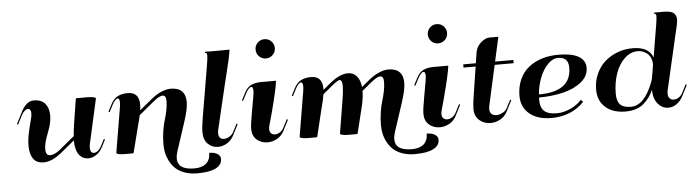

<svg xmlns="http://www.w3.org/2000/svg" viewBox="-55 -1053 5429 1503"><g transform="rotate(-5 2659.5 -301.0)"><path d="M213.9 -480.5Q275.4 -480.5 304.4 -445.6Q333.5 -410.6 333.5 -353Q333.5 -297.4 309.6 -235.8L290.5 -183.6Q272 -131.8 272 -92.3Q272 -42 305.7 -42Q322.3 -42 343.5 -51.5Q364.7 -61 381.3 -74.7L502.9 -174.8Q505.4 -210.9 512.2 -257.8L544.4 -463.4Q544.9 -468.8 554.7 -468.8H635.3Q662.1 -468.8 681.9 -464.8Q701.7 -460.9 701.7 -454.1V-453.1L623 -100.6Q620.1 -84.5 620.1 -72.8Q620.1 -51.8 628.2 -41Q636.2 -30.3 648.9 -30.3Q664.1 -30.3 680.4 -43Q696.8 -55.7 707.5 -76.7L735.8 -131.8L744.6 -127.4L716.3 -72.3Q696.3 -33.2 665.8 -12.5Q635.3 8.3 603 8.3Q556.6 8.3 528.8 -29.3Q501 -66.9 501 -141.6L397 -56.2Q317.9 9.3 252.4 9.3Q194.8 9.3 169.2 -28.6Q143.6 -66.4 143.6 -130.4Q143.6 -186 161.1 -257.8L182.6 -343.8Q188 -363.8 188 -381.3Q188 -418 164.6 -418Q151.9 -418 137.9 -406Q124 -394 112.8 -372.6L76.7 -302.2L68.4 -307.1L113.8 -396.5Q156.2 -480.5 213.9 -480.5Z M953.1 -473.6Q1042.5 -473.6 1042.5 -375Q1042.5 -357.4 1039.1 -331.1L1138.2 -412.6Q1177.2 -444.8 1217.5 -461.7Q1257.8 -478.5 1290.5 -478.5Q1407.7 -478.5 1407.7 -362.3Q1407.7 -312 1375 -210.9L1301.3 13.7Q1291 44.4 1291 70.3Q1291 159.2 1422.4 159.2Q1483.4 159.2 1515.6 130.6Q1547.9 102.1 1547.9 47.9Q1587.9 47.9 1612.1 63Q1636.2 78.1 1636.2 102.5Q1636.2 149.9 1586.7 174.8Q1537.1 199.7 1442.4 199.7Q1386.2 199.7 1342.3 183.6Q1298.3 167.5 1271.5 142.1Q1244.6 116.7 1227.3 82.8Q1210 48.8 1203.4 16.6Q1196.8 -15.6 1196.8 -49.3Q1196.8 -104 1205.1 -155Q1213.4 -206.1 1223.6 -238Q1233.9 -270 1242.2 -310.1Q1250.5 -350.1 1250.5 -386.2Q1250.5 -430.2 1222.7 -430.2Q1199.2 -430.2 1153.8 -394L1032.2 -293.5Q1028.3 -275.9 1020.8 -247.3Q1013.2 -218.8 1011.2 -210.9L959 -5.4Q958 0 949.2 0H890.1Q863.3 0 843.5 -3.9Q823.7 -7.8 823.7 -14.6L824.2 -18.1L824.7 -21.5L882.8 -368.2Q886.7 -392.6 886.7 -405.3Q886.7 -438.5 871.6 -438.5Q862.3 -438.5 850.3 -426Q838.4 -413.6 827.6 -392.1L799.3 -336.9L790.5 -341.3L818.8 -396.5Q841.3 -440.4 874.5 -457Q907.7 -473.6 953.1 -473.6Z M1660.6 -742.2 1776.4 -743.2Q1774.4 -719.2 1763.2 -668Q1752 -616.7 1735.6 -551.5Q1719.2 -486.3 1718.8 -483.9L1633.8 -125Q1630.9 -111.3 1630.9 -100.1Q1630.9 -74.7 1642.3 -62.7Q1653.8 -50.8 1672.4 -50.8Q1693.8 -50.8 1716.1 -64.2Q1738.3 -77.6 1747.6 -96.2L1781.2 -161.6L1789.6 -156.7L1746.6 -72.3Q1727.1 -34.2 1693.1 -13.4Q1659.2 7.3 1622.1 7.3Q1575.2 7.3 1542.2 -25.1Q1509.3 -57.6 1509.3 -116.2Q1509.3 -161.6 1522.5 -235.4L1590.3 -636.7Q1599.6 -692.4 1599.6 -711.9Q1599.6 -722.2 1597.4 -727.1Q1595.2 -731.9 1592.5 -732.7Q1589.8 -733.4 1583.5 -733.4L1584.5 -743.2Z M1980 -725.1Q1980 -756.8 2002.2 -778.8Q2024.4 -800.8 2055.7 -800.8Q2087.4 -800.8 2109.4 -778.6Q2131.3 -756.3 2131.3 -725.1Q2131.3 -693.4 2108.9 -671.4Q2086.4 -649.4 2055.7 -649.4Q2023.9 -649.4 2002 -671.6Q1980 -693.8 1980 -725.1ZM2184.6 -156.7 2141.6 -72.3Q2122.1 -34.7 2086.7 -14.4Q2051.3 5.9 2011.2 5.9Q1961.4 5.9 1926.5 -24.7Q1891.6 -55.2 1891.6 -110.4Q1891.6 -146 1908.2 -235.4L1931.6 -368.2Q1935.5 -392.6 1935.5 -406.2Q1935.5 -437.5 1920.9 -437.5Q1912.1 -437.5 1899.9 -424.6Q1887.7 -411.6 1876.5 -390.1L1848.1 -335L1839.4 -339.4L1867.7 -394.5Q1890.1 -438 1922.9 -453.4Q1955.6 -468.8 2002 -468.8H2118.2Q2112.3 -407.2 2060.1 -210.9L2036.1 -125Q2031.7 -108.9 2031.7 -96.7Q2031.7 -74.2 2043.7 -62.5Q2055.7 -50.8 2074.2 -50.8Q2093.3 -50.8 2112.5 -63Q2131.8 -75.2 2142.6 -96.2L2176.3 -161.6Z M3000 -480Q3117.2 -480 3117.2 -363.8Q3117.2 -313.5 3084.5 -212.4L3010.7 12.2Q3000.5 43 3000.5 68.8Q3000.5 157.7 3131.8 157.7Q3192.9 157.7 3225.1 129.2Q3257.3 100.6 3257.3 46.4Q3297.4 46.4 3321.5 61.5Q3345.7 76.7 3345.7 101.1Q3345.7 148.4 3296.1 173.3Q3246.6 198.2 3151.9 198.2Q3095.7 198.2 3051.8 182.1Q3007.8 166 2981 140.6Q2954.1 115.2 2936.8 81.3Q2919.4 47.4 2912.8 15.1Q2906.2 -17.1 2906.2 -50.8Q2906.2 -105.5 2914.6 -156.5Q2922.9 -207.5 2933.1 -239.5Q2943.4 -271.5 2951.7 -311.5Q2960 -351.6 2960 -387.7Q2960 -431.6 2932.1 -431.6Q2909.7 -431.6 2862.8 -394L2786.1 -330.6Q2786.1 -289.1 2776.9 -242.7Q2774.9 -232.4 2770 -210.9L2718.8 -2.9Q2717.8 2.4 2709 2.4H2647.5Q2620.6 2.4 2600.8 -1.5Q2581.1 -5.4 2581.1 -12.2V-13.2L2625.5 -285.2Q2635.3 -345.7 2635.3 -380.9Q2635.3 -430.7 2614.3 -430.7Q2600.6 -430.7 2561 -398.9Q2557.1 -395.5 2555.2 -394L2479 -331.1Q2476.1 -311.5 2471.2 -289.8Q2466.3 -268.1 2460 -243.7Q2453.6 -219.2 2451.7 -210.9L2401.9 -5.4Q2400.9 0 2392.1 0H2330.6Q2303.7 0 2283.9 -3.9Q2264.2 -7.8 2264.2 -14.6V-15.6L2323.2 -368.2Q2326.7 -389.2 2326.7 -405.3Q2326.7 -438.5 2312 -438.5Q2302.7 -438.5 2290.8 -426Q2278.8 -413.6 2268.1 -392.1L2239.7 -336.9L2231 -341.3L2259.3 -396.5Q2281.7 -440.4 2314.9 -457Q2348.1 -473.6 2393.6 -473.6Q2482.4 -473.6 2482.4 -375.5V-365.2L2539.6 -412.6Q2619.1 -478 2682.6 -478Q2725.1 -478 2752 -447.8Q2778.8 -417.5 2784.7 -360.8L2847.2 -412.6Q2886.7 -444.8 2927 -462.4Q2967.3 -480 3000 -480Z M3333.5 -725.1Q3333.5 -756.8 3355.7 -778.8Q3377.9 -800.8 3409.2 -800.8Q3440.9 -800.8 3462.9 -778.6Q3484.9 -756.3 3484.9 -725.1Q3484.9 -693.4 3462.4 -671.4Q3439.9 -649.4 3409.2 -649.4Q3377.4 -649.4 3355.5 -671.6Q3333.5 -693.8 3333.5 -725.1ZM3538.1 -156.7 3495.1 -72.3Q3475.6 -34.7 3440.2 -14.4Q3404.8 5.9 3364.7 5.9Q3314.9 5.9 3280 -24.7Q3245.1 -55.2 3245.1 -110.4Q3245.1 -146 3261.7 -235.4L3285.2 -368.2Q3289.1 -392.6 3289.1 -406.2Q3289.1 -437.5 3274.4 -437.5Q3265.6 -437.5 3253.4 -424.6Q3241.2 -411.6 3230 -390.1L3201.7 -335L3192.9 -339.4L3221.2 -394.5Q3243.7 -438 3276.4 -453.4Q3309.1 -468.8 3355.5 -468.8H3471.7Q3465.8 -407.2 3413.6 -210.9L3389.6 -125Q3385.3 -108.9 3385.3 -96.7Q3385.3 -74.2 3397.2 -62.5Q3409.2 -50.8 3427.7 -50.8Q3446.8 -50.8 3466.1 -63Q3485.4 -75.2 3496.1 -96.2L3529.8 -161.6Z M3684.6 -443.4H3589.4V-468.8H3688.5L3701.2 -551.8Q3708 -595.7 3743.4 -627.9Q3778.8 -660.2 3814 -660.2H3870.6Q3881.3 -660.2 3881.3 -657.7Q3881.3 -657.2 3881.1 -656.2Q3880.9 -655.3 3880.9 -654.8L3839.8 -468.8H3983.4V-443.4H3834L3763.7 -125Q3761.2 -111.8 3761.2 -104Q3761.2 -76.7 3775.9 -63.5Q3790.5 -50.3 3813 -50.3Q3837.9 -50.3 3862.8 -63.7Q3887.7 -77.1 3897.5 -96.2L3931.2 -161.6L3939.5 -156.7L3896.5 -72.3Q3877 -33.7 3840.6 -13.2Q3804.2 7.3 3763.7 7.3Q3711.9 7.3 3675.3 -24.7Q3638.7 -56.6 3638.7 -113.8Q3638.7 -128.4 3640.4 -147.2Q3642.1 -166 3643.6 -177Q3645 -188 3648.4 -209.5Q3651.9 -231 3652.3 -235.4Z M4157.7 -158.2Q4157.2 -152.8 4157.2 -142.6Q4157.2 -79.1 4188 -51.3Q4218.8 -23.4 4286.6 -23.4Q4339.4 -23.4 4395.3 -49.3Q4451.2 -75.2 4481 -111.8L4499 -95.7Q4454.1 -45.4 4387.5 -17.8Q4320.8 9.8 4242.2 9.8Q4132.8 9.8 4069.6 -42.7Q4006.3 -95.2 4006.3 -184.1Q4006.3 -254.9 4031.5 -311.5Q4056.6 -368.2 4101.3 -404.5Q4146 -440.9 4206.1 -460Q4266.1 -479 4337.4 -479Q4441.4 -479 4495.4 -448.2Q4549.3 -417.5 4549.3 -357.9Q4549.3 -294.4 4494.1 -248.5Q4439 -202.6 4352.1 -180.9Q4265.1 -159.2 4157.7 -158.2ZM4159.2 -182.6Q4414.1 -182.6 4414.1 -371.1Q4414.1 -454.6 4332.5 -454.6Q4291 -454.6 4252.7 -416Q4214.4 -377.4 4189.7 -315.2Q4165 -252.9 4159.2 -182.6Z M5113.8 -742.2H5189.9Q5244.1 -742.2 5265.9 -724.4Q5287.6 -706.5 5287.6 -673.8Q5287.6 -664.1 5285.6 -651.1Q5283.7 -638.2 5281.7 -628.9Q5279.8 -619.6 5275.6 -602.3Q5271.5 -585 5269.5 -577.1L5165.5 -125Q5163.1 -114.7 5163.1 -102.1Q5163.1 -76.7 5175.8 -63.5Q5188.5 -50.3 5208 -50.3Q5227.5 -50.3 5246.6 -62.5Q5265.6 -74.7 5276.9 -96.2L5310.5 -161.6L5318.8 -156.7L5275.9 -72.3Q5255.4 -32.2 5224.6 -11.5Q5193.8 9.3 5160.6 9.3Q5112.3 9.3 5078.1 -31.2Q5043.9 -71.8 5043.9 -141.6Q5029.3 -109.9 5012.2 -85.4Q4995.1 -61 4969.2 -38.1Q4943.4 -15.1 4907 -2.7Q4870.6 9.8 4825.2 9.8Q4724.1 9.8 4666.3 -41.7Q4608.4 -93.3 4608.4 -180.7Q4608.4 -247.1 4633.8 -303.7Q4659.2 -360.4 4701.9 -398.4Q4744.6 -436.5 4801.3 -457.8Q4857.9 -479 4920.4 -479Q5047.9 -479 5078.6 -392.6L5119.6 -636.7Q5128.9 -692.4 5128.9 -711.9Q5128.9 -726.1 5125.2 -729.2Q5121.6 -732.4 5112.8 -732.4H5112.3ZM5069.3 -335.9Q5069.3 -366.2 5059.1 -389.6Q5048.8 -413.1 5032.2 -426.3Q5015.6 -439.5 4997.1 -446Q4978.5 -452.6 4960 -452.6Q4902.3 -452.6 4855.7 -409.2Q4809.1 -365.7 4783.9 -293.5Q4758.8 -221.2 4758.8 -135.3Q4758.8 -75.7 4784.9 -49.6Q4811 -23.4 4868.2 -23.4Q4973.6 -23.4 5041 -197.8Q5050.3 -220.2 5052.2 -235.4Z"/></g></svg>

Font: QumpellkaNo12
Style: Regular
Weight: 500
Designer: gluk (gluksza@wp.pl)
Foundry: gluk (gluksza@wp.pl)
Version: Version 00.480